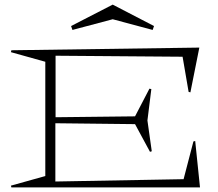

<svg xmlns="http://www.w3.org/2000/svg" viewBox="-20 -820 955 840"><path d="M27.8 -7.8 178.2 -49.8V-549.8L27.8 -591.8L29.8 -600.1L852.1 -611.8L813 -416L805.2 -418L778.8 -571.8L223.1 -576.2V-307.1L570.8 -311L633.8 -432.1L642.1 -430.2L625 -293L644 -158.2L636.2 -155.8L570.8 -276.9L222.2 -280.8V-25.9L783.2 -36.1L826.2 -201.2L834 -203.1L855 0H29.8ZM291 -706.1 473.1 -799.8 653.8 -706.1 647.9 -689 473.1 -735.8 296.9 -689Z"/></svg>

Font: Halibut Exp Thin
Style: Regular
Weight: 250
Width: 7
Designer: Matteo Maggi
Foundry: Collletttivo
Version: Version 3.080 | FøM Fix